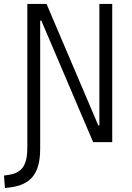

<svg xmlns="http://www.w3.org/2000/svg" viewBox="-57 -713 663 963"><path d="M-32.2 230 -37.1 167.5 -13.7 164.1Q37.1 156.7 58.6 125Q80.1 93.3 80.1 28.3V-693.4H176.3L436 -84H441.4V-693.4H505.9V0H410.2L150.4 -609.4H144.5V33.7Q144.5 125 108.6 171.1Q72.8 217.3 -7.3 227.1Z"/></svg>

Font: CaskaydiaMono NF Light
Style: Regular
Weight: 300
Designer: Aaron Bell
Foundry: Saja Typeworks
Version: Version 2111.001; ttfautohint (v1.8.4);Nerd Fonts 3.1.1